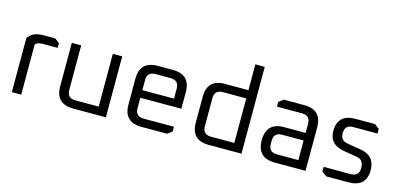

<svg xmlns="http://www.w3.org/2000/svg" viewBox="-66 -1160 3289 1581"><g transform="rotate(15 1578.0 -370.0)"><path d="M76.1 0V-460Q111.3 -519.9 206.3 -519.9H306.2L346.2 -490V-449.8H217.1Q174.5 -449.8 156.1 -427.3V0Z M448.1 -150.2V-519.9H528.1V-140.2Q528.1 -70.1 598.2 -70.1H797.8V-519.9H877.8V0H598.3Q448.1 0 448.1 -150.2Z M1030.1 -150.2V-369.7Q1030.1 -519.9 1180.3 -519.9H1310.3Q1459.8 -519.9 1459.8 -369.7V-229.2H1110.1V-140.2Q1110.1 -70.1 1180.2 -70.1H1439.8V-29.9L1399.7 0H1180.3Q1030.1 0 1030.1 -150.2ZM1110.1 -293.9H1379.8V-379.7Q1379.8 -449.8 1309.7 -449.8H1180.2Q1110.1 -449.8 1110.1 -379.7Z M1604.1 -150.2V-369.7Q1604.1 -519.9 1754.3 -519.9H1953.8V-740H2033.8V0H1754.3Q1604.1 0 1604.1 -150.2ZM1684.1 -140.2Q1684.1 -70.1 1754.2 -70.1H1953.8V-449.8H1754.2Q1684.1 -449.8 1684.1 -379.7Z M2317 0Q2166.1 0 2166.1 -150.9Q2166.1 -301.8 2317 -301.8H2499.8V-379.7Q2499.8 -449.8 2429.7 -449.8H2215.9V-490L2255.9 -519.9H2430.3Q2579.8 -519.9 2579.8 -369.7V0ZM2246.1 -140.2Q2246.1 -70.1 2316.2 -70.1H2499.8V-237.1H2316.2Q2246.1 -237.1 2246.1 -167Z M2715.6 -29.9V-70.1H2947Q3016.5 -70.1 3016.5 -139.9Q3016.5 -210.7 2960.8 -220.1L2841.7 -240Q2715.6 -261.2 2715.6 -376.5Q2715.6 -519.9 2866.4 -519.9H3032.6L3072.6 -490V-449.8H2865.2Q2795 -449.8 2795 -380Q2795 -316.7 2853.8 -306.9L2972.9 -287Q3096.6 -266.8 3096.6 -144Q3096.6 0 2945 0H2755.6Z"/></g></svg>

Font: Oxanium ExtraLight
Style: Regular
Weight: 200
Designer: Severin Meyer
Version: Version 2.000